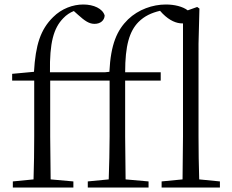

<svg xmlns="http://www.w3.org/2000/svg" viewBox="-20 -833 1030 853"><path d="M790 0H957V-27L865 -36C863 -94 862 -169 862 -227V-639L866 -795L856 -802L814 -787C792 -804 755 -813 717 -813C658 -813 595 -791 549 -747C500 -699 472 -637 466 -514L447 -512H202C200 -643 218 -708 261 -752C275 -767 291 -777 308 -784L327 -767C357 -740 376 -727 400 -727C427 -727 444 -743 445 -764C436 -795 396 -813 350 -813C304 -813 254 -795 216 -757C160 -702 138 -634 131 -514L34 -505V-475H132V-227C132 -164 131 -99 129 -36L37 -27V0H306V-27L205 -36L203 -227V-475H467V-227C467 -164 465 -99 463 -36L370 -27V0H640V-27L538 -36L536 -227V-475H694V-512H536C536 -631 555 -694 595 -735C622 -762 653 -776 691 -785L703 -772C734 -741 764 -729 790 -729H793V-227L791 -36L698 -27V0Z"/></svg>

Font: Noto Serif JP Light
Style: Regular
Weight: 300
Designer: Ryoko NISHIZUKA 西塚涼子 (kana & ideographs); Frank Grießhammer (Latin, Greek & Cyrillic); Wenlong ZHANG 张文龙 (bopomofo); San
Foundry: Adobe
Version: Version 2.001;hotconv 1.1.0;makeotfexe 2.6.0